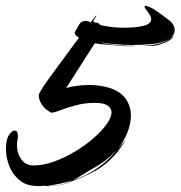

<svg xmlns="http://www.w3.org/2000/svg" viewBox="-21 -624 606 644"><path d="M105 0Q68 0 44.5 -19.5Q21 -39 10 -67.5Q-1 -96 -1 -124Q-1 -156 9 -171Q19 -186 28 -186Q39 -186 39 -169Q39 -166 39 -163Q39 -160 38 -157Q37 -152 36.5 -147Q36 -142 36 -137Q36 -109 51 -89Q66 -69 91 -69Q123 -69 158.5 -81.5Q194 -94 228.5 -114.5Q263 -135 291 -159Q319 -183 336 -206.5Q353 -230 353 -247Q353 -261 340 -270Q327 -279 297 -279Q264 -279 234 -271Q204 -263 182 -254.5Q160 -246 151 -246Q130 -257 119.5 -273Q109 -289 109 -305Q109 -310 123 -331.5Q137 -353 159.5 -383Q182 -413 205 -445Q214 -458 224 -471Q234 -484 244 -497Q225 -510 231 -518Q236 -526 243.5 -540Q251 -554 267 -554Q270 -554 276 -552L283 -549L301 -572Q302 -572 302 -571Q302 -569 296 -561Q290 -553 294 -550Q296 -549 296.5 -548.5Q297 -548 303 -548Q307 -548 310 -545.5Q313 -543 316 -540Q333 -536 352 -533.5Q371 -531 392 -531Q436 -531 461 -537.5Q486 -544 486 -560Q486 -571 471 -589Q464 -597 464 -601Q464 -606 472 -603.5Q480 -601 489 -596.5Q498 -592 501 -589Q523 -574 544 -558Q565 -542 565 -523Q565 -511 555 -500L548 -494Q552 -497 556 -499.5Q560 -502 563 -506Q556 -491 534.5 -482Q513 -473 499 -471Q492 -470 480 -470Q468 -470 454 -470Q518 -472 548 -494Q523 -479 486.5 -476Q450 -473 423 -473Q412 -473 391.5 -474Q371 -475 350 -477Q329 -479 316 -482Q321 -479 339.5 -476.5Q358 -474 384 -472Q410 -470 435 -470Q429 -469 423 -469Q417 -469 411 -469Q398 -469 371.5 -471.5Q345 -474 316 -476L297 -479L201 -329Q215 -333 236 -336Q257 -339 279 -339Q296 -339 313.5 -336.5Q331 -334 347 -329Q385 -316 401.5 -291.5Q418 -267 418 -237Q418 -209 406.5 -180Q395 -151 375 -125L401 -155Q374 -111 347 -86.5Q320 -62 296 -49.5Q272 -37 253 -29Q237 -22 207.5 -11Q178 0 146 0Q142 0 137.5 0Q133 0 128 -1H129Q127 -1 124.5 -1.5Q122 -2 120 -2Q121 -2 124 -1H128Q122 0 116.5 0Q111 0 105 0ZM223 -19Q270 -35 307 -61Q344 -87 370 -120Q352 -101 332.5 -86Q313 -71 282 -54Q265 -44 251 -35Q237 -26 223 -19ZM136 -1Q165 0 185 -5Q205 -10 222 -19Q182 -6 136 -1Z"/></svg>

Font: Smooch
Style: Regular
Weight: 400
Designer: Robert E. Leuschke
Foundry: Robert E. Leuschke
Version: Version 1.010; ttfautohint (v1.8.3)